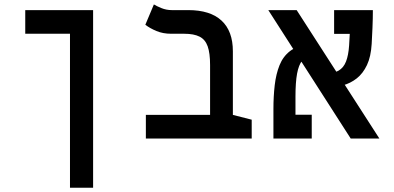

<svg xmlns="http://www.w3.org/2000/svg" viewBox="-20 -632 1798 876"><path d="M404.8 224.6H299.3V-585.9H404.8ZM404.3 -585.9V-478H95.2V-585.9Z M1128.4 -85.9V0H645.5V-107.9H1042ZM1042.5 -397.9V0H938.5V-335.4Q938.5 -389.6 927.5 -420.7Q916.5 -451.7 890.6 -464.8Q864.7 -478 820.3 -478H760.7Q723.6 -478 693.8 -490.5Q664.1 -502.9 643.1 -519L682.1 -611.8Q693.4 -604.5 716.1 -595.2Q738.8 -585.9 763.7 -585.9H838.9Q939 -585.9 990.7 -538.1Q1042.5 -490.2 1042.5 -397.9Z M1580.1 0 1204.1 -585.9H1333.5L1710.9 0ZM1264.2 0V-108.4H1402.3V0ZM1227.5 0Q1227.5 -15.1 1227.5 -49.3Q1227.5 -83.5 1227.5 -134.8Q1227.5 -191.9 1233.4 -243.2Q1239.3 -294.4 1255.4 -334.5Q1271.5 -374.5 1303.2 -398.9Q1335 -423.3 1387.7 -427.2L1400.4 -378.4Q1374.5 -375 1358.6 -355.5Q1342.8 -335.9 1335.4 -296.1Q1328.1 -256.3 1328.1 -191.4Q1328.1 -166 1328.1 -136.5Q1328.1 -106.9 1328.1 -78.6Q1328.1 -50.3 1328.1 -29.1Q1328.1 -7.8 1328.1 0ZM1470.7 -232.9 1462.9 -296.4Q1502 -296.4 1524.9 -309.8Q1547.9 -323.2 1558.8 -351.6Q1569.8 -379.9 1572.8 -424.3Q1575.2 -463.4 1577.4 -505.4Q1579.6 -547.4 1579.6 -585.9H1681.2Q1681.2 -547.4 1679.4 -505.1Q1677.7 -462.9 1675.8 -432.1Q1672.4 -373.5 1654.3 -335.2Q1636.2 -296.9 1607.7 -274.4Q1579.1 -252 1543.9 -242.4Q1508.8 -232.9 1470.7 -232.9ZM1504.4 -477.5V-585.9H1676.8L1652.3 -477.5Z"/></svg>

Font: Cascadia Mono Medium
Style: Regular
Weight: 500
Monospace: yes
Designer: Aaron Bell
Foundry: Saja Typeworks
Version: Version 2407.024